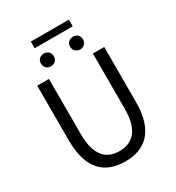

<svg xmlns="http://www.w3.org/2000/svg" viewBox="-236 -1153 1193 1305"><g transform="rotate(-30 360.5 -500.5)"><path d="M361 13C510 13 624 -67 624 -302V-733H535V-300C535 -124 458 -68 361 -68C265 -68 190 -124 190 -300V-733H98V-302C98 -67 211 13 361 13ZM245 -800C275 -800 296 -821 296 -850C296 -880 275 -900 245 -900C216 -900 195 -880 195 -850C195 -821 216 -800 245 -800ZM210 -962H509V-1014H210ZM475 -800C504 -800 525 -821 525 -850C525 -880 504 -900 475 -900C446 -900 424 -880 424 -850C424 -821 446 -800 475 -800Z"/></g></svg>

Font: Noto Sans CJK SC
Style: Regular
Weight: 400
Designer: Ryoko NISHIZUKA 西塚涼子 (kana, bopomofo & ideographs); Paul D. Hunt (Latin, Greek & Cyrillic); Sandoll Communications 산돌커뮤니
Foundry: Adobe
Version: Version 2.004;hotconv 1.0.118;makeotfexe 2.5.65603